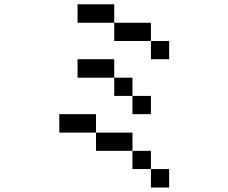

<svg xmlns="http://www.w3.org/2000/svg" viewBox="-20 -796 1040 874"><path d="M333 -692.4V-776.4H500V-692.4ZM333 -442.4V-526.4H500V-442.4ZM250 -192.4V-276.4H417V-192.4ZM667 -609.4H500V-692.4H667ZM667 -609.4H750V-526.4H667ZM583 -359.4H500V-442.4H583ZM583 -359.4H667V-276.4H583ZM667 -26.4H583V-109.4H417V-192.4H583V-109.4H667ZM667 -26.4H750V57.6H667Z"/></svg>

Font: KH Dot Kodenmachou 12
Style: Regular
Weight: 400
Designer: Original version for X68000 by Keitarou Hiraki (http://hp.vector.co.jp/authors/VA000874/) / TrueType conversion by Homem
Version: Version 1.00.20150527